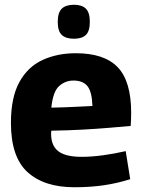

<svg xmlns="http://www.w3.org/2000/svg" viewBox="-20 -778 599 808"><path d="M293 10Q166 10 96 -53.5Q26 -117 26 -261Q26 -368 61.5 -432.5Q97 -497 159 -525.5Q221 -554 299 -554Q419 -554 475.5 -495Q532 -436 532 -303Q532 -279 530 -248Q496 -245 443.5 -240.5Q391 -236 327.5 -232.5Q264 -229 196 -228Q195 -223 195 -215Q195 -165 225.5 -141.5Q256 -118 323 -118Q365 -118 413 -124.5Q461 -131 509 -142L528 -24Q475 -7 418 1.5Q361 10 293 10ZM196 -325Q250 -326 298 -328.5Q346 -331 369 -332Q367 -392 348 -415.5Q329 -439 289 -439Q255 -439 229 -416Q203 -393 196 -325ZM291 -615Q257 -615 240 -631Q223 -647 223 -686Q223 -725 240 -741.5Q257 -758 291 -758Q325 -758 341.5 -741.5Q358 -725 358 -686Q358 -647 341.5 -631Q325 -615 291 -615Z"/></svg>

Font: Georama
Style: Bold
Weight: 700
Designer: Jean-Baptiste Levee
Foundry: Production Type
Version: Version 1.000